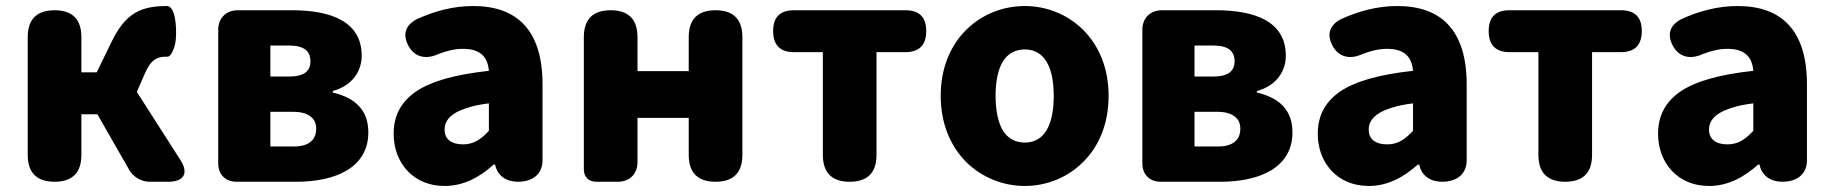

<svg xmlns="http://www.w3.org/2000/svg" viewBox="-20 -603 6080 637"><path d="M72 -284V-89C72 -30 102 0 161 0C220 0 250 -30 250 -89V-224H303L409 -39C422 -16 449 0 476 0H528H538C591 0 607 -29 578 -73L434 -298L461 -360C482 -408 504 -415 532 -415C533 -415 533 -415 534 -415C548 -412 560 -448 562 -462C567 -492 566 -578 536 -583C535 -583 535 -583 534 -583C449 -583 397 -561 350 -464L301 -363H250V-480C250 -539 220 -569 161 -569C102 -569 72 -539 72 -480Z M704 -284V-61C704 -24 728 0 765 0H833H963C1092 0 1202 -46 1202 -164C1202 -240 1156 -279 1084 -296V-301C1153 -320 1180 -371 1180 -418C1180 -533 1076 -569 948 -569H769C730 -569 704 -543 704 -504ZM993 -362C982 -354 964 -349 939 -349H877V-452H939C965 -452 982 -447 994 -438C1005 -429 1010 -416 1010 -399C1010 -384 1005 -371 993 -362ZM1011 -216C1024 -206 1029 -192 1029 -176C1029 -159 1024 -144 1012 -134C1000 -123 982 -117 954 -117H877V-232H953C980 -232 999 -226 1011 -216Z M1361 -300C1310 -265 1286 -219 1286 -159C1286 -64 1350 14 1455 14C1518 14 1571 -15 1618 -57H1623V-55C1631 -19 1661 0 1698 0C1746 0 1780 -24 1780 -72V-161V-323C1780 -501 1697 -583 1550 -583C1483 -583 1421 -566 1362 -539C1325 -519 1315 -489 1335 -451C1356 -412 1395 -405 1435 -424C1464 -435 1490 -441 1516 -441C1574 -441 1598 -414 1602 -368C1491 -356 1412 -334 1361 -300ZM1533 -246C1552 -252 1575 -257 1602 -260V-169C1576 -141 1552 -124 1516 -124C1479 -124 1455 -140 1455 -173C1455 -193 1464 -211 1487 -226C1499 -234 1514 -240 1533 -246Z M2443 -284V-480C2443 -539 2413 -569 2354 -569C2295 -569 2265 -539 2265 -480V-367H2095V-480C2095 -539 2065 -569 2006 -569C1947 -569 1917 -539 1917 -480V-41C1917 -16 1933 0 1958 0H2006H2030C2069 0 2095 -26 2095 -65V-212H2265V-89C2265 -30 2295 0 2354 0C2413 0 2443 -30 2443 -89V-284Z M2710 -215V-89C2710 -30 2740 0 2799 0C2858 0 2888 -30 2888 -89V-430H2984C3030 -430 3053 -454 3053 -500C3053 -546 3030 -569 2984 -569H2799H2614C2568 -569 2545 -546 2545 -500C2545 -454 2568 -430 2614 -430H2710Z M3573 -65C3625 -116 3658 -191 3658 -285C3658 -473 3524 -583 3380 -583C3235 -583 3101 -473 3101 -285C3101 -191 3135 -116 3186 -65C3238 -14 3308 14 3380 14C3452 14 3522 -14 3573 -65ZM3306 -397C3322 -424 3347 -439 3380 -439C3446 -439 3476 -379 3476 -285C3476 -190 3446 -130 3380 -130C3347 -130 3322 -145 3306 -172C3291 -199 3283 -238 3283 -285C3283 -332 3291 -371 3306 -397Z M3770 -284V-61C3770 -24 3794 0 3831 0H3899H4029C4158 0 4268 -46 4268 -164C4268 -240 4222 -279 4150 -296V-301C4219 -320 4246 -371 4246 -418C4246 -533 4142 -569 4014 -569H3835C3796 -569 3770 -543 3770 -504ZM4059 -362C4048 -354 4030 -349 4005 -349H3943V-452H4005C4031 -452 4048 -447 4060 -438C4071 -429 4076 -416 4076 -399C4076 -384 4071 -371 4059 -362ZM4077 -216C4090 -206 4095 -192 4095 -176C4095 -159 4090 -144 4078 -134C4066 -123 4048 -117 4020 -117H3943V-232H4019C4046 -232 4065 -226 4077 -216Z M4427 -300C4376 -265 4352 -219 4352 -159C4352 -64 4416 14 4521 14C4584 14 4637 -15 4684 -57H4689V-55C4697 -19 4727 0 4764 0C4812 0 4846 -24 4846 -72V-161V-323C4846 -501 4763 -583 4616 -583C4549 -583 4487 -566 4428 -539C4391 -519 4381 -489 4401 -451C4422 -412 4461 -405 4501 -424C4530 -435 4556 -441 4582 -441C4640 -441 4664 -414 4668 -368C4557 -356 4478 -334 4427 -300ZM4599 -246C4618 -252 4641 -257 4668 -260V-169C4642 -141 4618 -124 4582 -124C4545 -124 4521 -140 4521 -173C4521 -193 4530 -211 4553 -226C4565 -234 4580 -240 4599 -246Z M5084 -215V-89C5084 -30 5114 0 5173 0C5232 0 5262 -30 5262 -89V-430H5358C5404 -430 5427 -454 5427 -500C5427 -546 5404 -569 5358 -569H5173H4988C4942 -569 4919 -546 4919 -500C4919 -454 4942 -430 4988 -430H5084Z M5556 -300C5505 -265 5481 -219 5481 -159C5481 -64 5545 14 5650 14C5713 14 5766 -15 5813 -57H5818V-55C5826 -19 5856 0 5893 0C5941 0 5975 -24 5975 -72V-161V-323C5975 -501 5892 -583 5745 -583C5678 -583 5616 -566 5557 -539C5520 -519 5510 -489 5530 -451C5551 -412 5590 -405 5630 -424C5659 -435 5685 -441 5711 -441C5769 -441 5793 -414 5797 -368C5686 -356 5607 -334 5556 -300ZM5728 -246C5747 -252 5770 -257 5797 -260V-169C5771 -141 5747 -124 5711 -124C5674 -124 5650 -140 5650 -173C5650 -193 5659 -211 5682 -226C5694 -234 5709 -240 5728 -246Z"/></svg>

Font: GenSenRounded2 TW H
Style: Regular
Weight: 900
Version: Version 2.100;PS 2.1;hotconv 16.6.51;makeotf.lib2.5.65220 DE